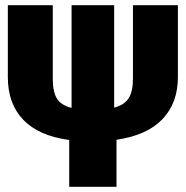

<svg xmlns="http://www.w3.org/2000/svg" viewBox="-20 -715 711 735"><path d="M661 -695V-420Q661 -321 602 -259Q543 -197 426 -180V0H245V-179Q128 -195 69 -256.5Q10 -318 10 -420V-695H182V-414Q182 -363 198 -337.5Q214 -312 254 -302V-695H417V-303Q456 -313 472.5 -339Q489 -365 489 -414V-695Z"/></svg>

Font: Fira Sans Condensed ExtraBold
Style: Regular
Weight: 800
Width: 3
Designer: Carrois Corporate & Edenspiekermann AG
Foundry: Carrois Corporate GbR & Edenspiekermann AG
Version: Version 4.203